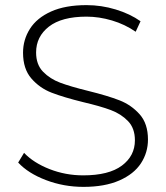

<svg xmlns="http://www.w3.org/2000/svg" viewBox="-20 -725 649 750"><path d="M51 -90 74 -128Q111 -89 173.5 -64.5Q236 -40 305 -40Q405 -40 456 -78Q507 -116 507 -177Q507 -224 480 -252Q453 -280 413 -295Q373 -310 305 -326Q228 -345 181.5 -363Q135 -381 102.5 -418.5Q70 -456 70 -519Q70 -570 97 -612.5Q124 -655 179.5 -680Q235 -705 318 -705Q376 -705 432 -688Q488 -671 529 -642L510 -601Q468 -630 417.5 -645Q367 -660 318 -660Q221 -660 171 -621Q121 -582 121 -520Q121 -473 148 -445Q175 -417 215 -402Q255 -387 324 -370Q401 -351 447 -333Q493 -315 525.5 -278.5Q558 -242 558 -180Q558 -129 530.5 -87Q503 -45 446 -20Q389 5 306 5Q229 5 159.5 -21.5Q90 -48 51 -90Z"/></svg>

Font: Montserrat Alternates Light
Style: Regular
Weight: 300
Designer: Julieta Ulanovsky
Foundry: Julieta Ulanovsky
Version: Version 7.200